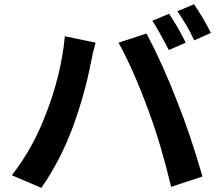

<svg xmlns="http://www.w3.org/2000/svg" viewBox="-20 -863 1040 909"><path d="M701.2 -764.6 780.3 -797.9Q820.3 -739.3 859.4 -661.1L779.3 -626Q721.7 -736.3 701.2 -764.6ZM819.3 -809.6 898.4 -842.8Q942.4 -779.3 978.5 -707L899.4 -671.9Q865.2 -746.1 819.3 -809.6ZM192.4 -310.5Q269.5 -503.9 287.1 -691.4L432.6 -661.1Q418.9 -614.3 409.2 -560.5Q379.9 -412.1 324.2 -259.8Q264.6 -100.6 175.8 26.4L36.1 -33.2Q133.8 -159.2 192.4 -310.5ZM685.5 -332Q615.2 -526.4 541 -661.1L673.8 -704.1Q751 -558.6 821.3 -376Q880.9 -227.5 938.5 -27.3L790 21.5Q743.2 -176.8 685.5 -332Z"/></svg>

Font: Gen Shin Gothic Monospace Bold
Style: Bold
Weight: 700
Designer: [Source Han Sans]
Ryoko NISHIZUKA  (kana & ideographs); Paul D. Hunt (Latin, Greek & Cyrillic); Wenlong ZHANG  (bopomofo
Version: Version 1.002.20150607